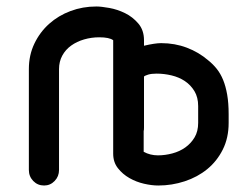

<svg xmlns="http://www.w3.org/2000/svg" viewBox="-20 -573 753 592"><path d="M685 -194Q685 -148 667 -112Q649 -76 619 -51.5Q589 -27 549.5 -14Q510 -1 468 -1Q448 -1 424 -6.5Q400 -12 379 -24Q358 -36 343.5 -54.5Q329 -73 329 -99V-449Q317 -458 286 -458Q262 -458 239.5 -451.5Q217 -445 199.5 -432.5Q182 -420 172 -401.5Q162 -383 162 -360V-49Q162 -29 148.5 -15Q135 -1 116 -1Q96 -1 82.5 -15Q69 -29 69 -49V-360Q69 -403 86 -438.5Q103 -474 131.5 -499.5Q160 -525 197.5 -539Q235 -553 277 -553Q292 -553 317 -548.5Q342 -544 365.5 -532.5Q389 -521 406.5 -500.5Q424 -480 424 -449V-432Q458 -440 477 -440Q519 -440 556 -426Q593 -412 622 -387Q637 -375 648.5 -360.5Q660 -346 668 -326.5Q676 -307 680.5 -281Q685 -255 685 -221ZM591 -246Q591 -273 579.5 -292Q568 -311 550 -323Q532 -335 509 -340.5Q486 -346 463 -346Q447 -346 437 -343Q427 -340 424 -337V-180Q424 -171 423 -169V-105Q443 -94 467 -94Q489 -94 511.5 -100Q534 -106 551.5 -118.5Q569 -131 580 -149.5Q591 -168 591 -194Z"/></svg>

Font: VDS
Style: Regular
Weight: 400
Designer: artmaker
Foundry: artmaker
Version: Version 1.000 2009 initial release